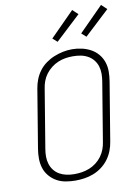

<svg xmlns="http://www.w3.org/2000/svg" viewBox="-104 -1038 810 1114"><g transform="rotate(-10 301.5 -481.0)"><path d="M249 8Q220 8 191.5 3Q163 -2 139 -15.5Q115 -29 97 -50Q79 -71 70.5 -97Q62 -123 61.5 -152.5Q61 -182 66 -211L123 -556Q127 -582 137 -608Q147 -634 164 -657Q181 -680 204.5 -697Q228 -714 254 -724.5Q280 -735 306.5 -740.5Q333 -746 361 -746Q390 -746 418 -739.5Q446 -733 470 -720Q494 -707 512 -686Q530 -665 539 -638.5Q548 -612 548 -583Q548 -554 543 -524L486 -179Q482 -153 472 -127Q462 -101 445 -78Q428 -55 404.5 -37.5Q381 -20 355 -10Q329 0 302 4Q275 8 249 8ZM249 -30Q272 -30 294 -33.5Q316 -37 337.5 -45.5Q359 -54 378 -68.5Q397 -83 411 -102Q425 -121 433 -142.5Q441 -164 444 -186L501 -531Q505 -554 505 -577Q505 -600 498.5 -621Q492 -642 478 -659Q464 -676 444.5 -686.5Q425 -697 403 -701Q381 -705 358 -705Q335 -705 313.5 -701.5Q292 -698 270.5 -689Q249 -680 230.5 -665.5Q212 -651 198 -632.5Q184 -614 176 -592.5Q168 -571 165 -549L108 -204Q104 -181 104 -158.5Q104 -136 110.5 -115Q117 -94 130.5 -77Q144 -60 163 -49.5Q182 -39 204 -34.5Q226 -30 249 -30ZM456 -803 429 -827 571 -970 603 -940ZM286 -803 259 -827 401 -970 433 -940Z"/></g></svg>

Font: Iosevka Curly XLtExObl
Style: Regular
Weight: 200
Width: 7
Italic angle: -9°
Monospace: yes
Designer: Belleve Invis
Foundry: Belleve Invis
Version: Version 11.0.1; ttfautohint (v1.8.3)